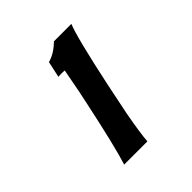

<svg xmlns="http://www.w3.org/2000/svg" viewBox="-171 -751 877 877"><g transform="rotate(-45 267.5 -312.5)"><path d="M308 -625H421Q397 -570 342 -312Q331 -259 310 -156Q290 -47 287 0H137Q165 -88 213 -314Q226 -371 249 -496Q234 -498 208 -496L225 -574Q269 -586 308 -625Z"/></g></svg>

Font: GFS Neohellenic Rg
Style: Bold Italic
Weight: 700
Italic angle: -12°
Designer: Designed by Takis Katsoulidis and George D. Matthiopoulos.
Foundry: Designed by Takis Katsoulidis and George D. Matthiopoulos.
Version: Version 1.0